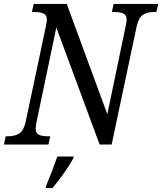

<svg xmlns="http://www.w3.org/2000/svg" viewBox="-39 -734 824 975"><path d="M-10 -42H3Q37 -42 59 -56.5Q81 -71 91 -114L195 -605Q199 -625 199 -634Q199 -657 182.5 -665Q166 -673 135 -673H123L132 -714H300L506 -154L600 -605Q604 -623 604 -634Q604 -657 588 -665Q572 -673 541 -673H529L538 -714H765L755 -673H743Q708 -673 686.5 -658.5Q665 -644 655 -600L528 0H467L247 -594L146 -112Q142 -86 142 -81Q142 -58 158 -50Q174 -42 205 -42H216L207 0H-19ZM195 210Q226 137 252 61H335L333 70Q319 98 286.5 144Q254 190 227 221H193Z"/></svg>

Font: Noto Serif Narrow
Style: Italic
Weight: 400
Width: 4
Italic angle: -12°
Designer: Monotype Design Team
Foundry: Monotype Imaging Inc.
Version: Version 1.001